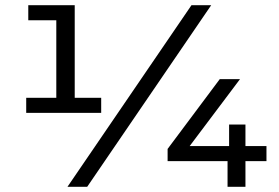

<svg xmlns="http://www.w3.org/2000/svg" viewBox="-20 -720 1074 740"><path d="M370 -343V-285H81V-343H197V-642H89V-700H268V-343ZM718 -700H794L316 0H240ZM1007 -99H926V0H857V-99H626V-146L827 -415H905L711 -157H863V-240H926V-157H1007Z"/></svg>

Font: Idrija
Style: Regular
Weight: 500
Designer: Julieta Ulanovsky
Foundry: Julieta Ulanovsky
Version: Version 7.200